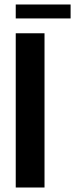

<svg xmlns="http://www.w3.org/2000/svg" viewBox="-20 -834 334 854"><path d="M50 -752V-814H294V-752ZM50 0V-686H178V0Z"/></svg>

Font: AXENEO7
Style: Regular
Weight: 400
Designer: Hector Gatti, Simon Guibord
Foundry: Omnibus-Type, Jean-Christophe Thérien
Version: Version 1.000